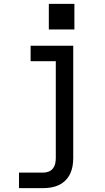

<svg xmlns="http://www.w3.org/2000/svg" viewBox="-20 -756 540 991"><path d="M78 215V135H203Q217 135 230.5 130Q244 125 253 113.5Q262 102 265 88Q268 74 268 60V-440H138V-520H358V60Q358 81 354.5 101.5Q351 122 342 141Q333 160 318 175Q303 190 284 199Q265 208 244.5 211.5Q224 215 203 215ZM232 -604V-736H364V-604Z"/></svg>

Font: Iosevka SS04 Medium
Style: Regular
Weight: 500
Monospace: yes
Designer: Belleve Invis
Foundry: Belleve Invis
Version: Version 19.0.0; ttfautohint (v1.8.4)